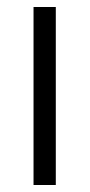

<svg xmlns="http://www.w3.org/2000/svg" viewBox="-20 -528 260 556"><path d="M77.1 0Q77.1 -17.6 77.1 -36.1Q77.1 -53.7 77.1 -71.3Q77.1 -110.4 77.1 -149.4Q77.1 -188.5 77.1 -227.5Q77.1 -266.6 77.1 -305.7Q77.1 -344.7 77.1 -383.8Q77.1 -414.1 77.1 -445.3Q77.1 -476.6 77.1 -507.8Q79.1 -507.8 81.1 -507.8Q83 -507.8 85 -507.8Q89.8 -507.8 95.7 -507.8Q101.6 -507.8 107.4 -507.8Q111.3 -507.8 115.2 -507.8Q119.1 -507.8 123 -507.8Q127.9 -507.8 132.8 -507.8Q137.7 -507.8 141.6 -507.8Q141.6 -505.9 141.6 -503.9Q141.6 -502 141.6 -500Q141.6 -443.4 141.6 -386.7Q141.6 -329.1 141.6 -272.5Q141.6 -233.4 141.6 -194.3Q141.6 -155.3 141.6 -116.2Q141.6 -85.9 141.6 -54.7Q141.6 -23.4 141.6 7.8Q139.6 7.8 138.7 7.8Q136.7 7.8 134.8 7.8Q128.9 7.8 123 7.8Q117.2 7.8 111.3 7.8Q107.4 7.8 103.5 7.8Q99.6 7.8 95.7 7.8Q91.8 7.8 86.9 7.8Q82 7.8 77.1 7.8Q77.1 5.9 77.1 3.9Q77.1 2 77.1 0Z"/></svg>

Font: LeFont
Style: Light
Weight: 300
Designer: Leryon MEDIA
Version: Version 1.0